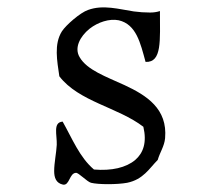

<svg xmlns="http://www.w3.org/2000/svg" viewBox="-20 -488 580 521"><path d="M428 -113C435 -193 378 -229 318 -257C268 -280 216 -298 196 -333C181 -358 197 -389 223 -410C246 -428 277 -438 302 -433C350 -422 361 -371 375 -320C420 -318 414 -378 414 -458C405 -455 396 -454 387 -454C372 -454 358 -455 343 -457C303 -463 260 -476 219 -461C198 -454 159 -420 148 -403C126 -368 135 -323 141 -281C194 -212 300 -197 369 -144C379 -102 369 -73 347 -54C322 -33 283 -24 235 -28C196 -61 176 -112 150 -158C123 -156 135 -122 134 -95C133 -74 127 -46 127 -24C127 -6 132 9 151 13C169 16 168 -18 186 -19C193 -20 216 5 227 8C247 13 298 13 325 8C369 -1 385 -31 408 -54C414 -75 426 -91 428 -113Z"/></svg>

Font: Yuji Syuku Std R
Style: Regular
Weight: 400
Designer: Kataoka Yuji
Foundry: Kinuta Font Factory
Version: Version 3.000;hotconv 1.0.111;makeotfexe 2.5.65597